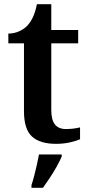

<svg xmlns="http://www.w3.org/2000/svg" viewBox="-20 -680 425 921"><path d="M249 10Q172 10 133.5 -25Q95 -60 95 -147V-472H20V-519Q47 -519 71 -529.5Q95 -540 111 -557Q127 -574 138.5 -599Q150 -624 157 -660H226V-536H355V-472H226V-152Q226 -105 243.5 -83Q261 -61 296 -61Q314 -61 331 -63Q348 -65 364 -69V-12Q349 -5 317.5 2.5Q286 10 249 10ZM131 208Q138 187 144.5 161.5Q151 136 157 110Q163 84 167 61H276V71Q267 92 252 119Q237 146 219 173Q201 200 186 221H131Z"/></svg>

Font: Noto Serif Khmer SemiBold
Style: Regular
Weight: 600
Version: Version 2.003